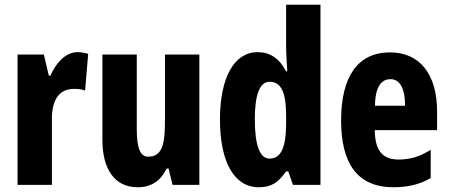

<svg xmlns="http://www.w3.org/2000/svg" viewBox="-20 -780 1894 810"><path d="M307 -560C254 -560 213 -509 193 -461H186L165 -550H54V0H199V-279C199 -358 229 -405 292 -405C311 -405 326 -403 339 -398L352 -553C333 -558 320 -560 307 -560Z M821 -550H676V-274C676 -177 667 -119 605 -119C570 -119 557 -159 557 -237V-550H412V-191C412 -65 464 10 561 10C618 10 658 -17 683 -69H691L708 0H821Z M1072 10C1125 10 1154 -10 1187 -57H1196L1216 0H1332V-760H1187V-578C1187 -557 1189 -525 1192 -479H1187C1158 -535 1118 -560 1067 -560C968 -560 908 -453 908 -276C908 -98 967 10 1072 10ZM1117 -111C1077 -111 1055 -165 1055 -277C1055 -381 1076 -435 1117 -435C1166 -435 1187 -391 1187 -292V-261C1187 -156 1165 -111 1117 -111Z M1625 -559C1489 -559 1419 -456 1419 -272C1419 -94 1485 10 1640 10C1700 10 1752 -2 1797 -29V-148C1749 -118 1709 -107 1661 -107C1594 -107 1562 -145 1561 -231H1824V-309C1824 -466 1752 -559 1625 -559ZM1628 -446C1666 -446 1689 -408 1689 -334H1562C1563 -415 1589 -446 1628 -446Z"/></svg>

Font: Noto Sans Armenian ExtraCondensed ExtraBold
Style: Regular
Weight: 800
Width: 2
Designer: Monotype Design Team
Foundry: Monotype Imaging Inc.
Version: Version 2.008